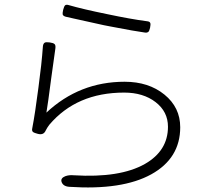

<svg xmlns="http://www.w3.org/2000/svg" viewBox="-20 -776 890 815"><path d="M274 17Q247 15 241 -5Q237 -20 257 -28Q273 -34 293 -32Q489 -20 595 -80Q693 -136 693 -238Q693 -302 640.5 -342.5Q588 -383 507 -383Q305 -383 189 -246Q180 -234 174 -222Q165 -201 140 -208Q125 -212 121 -215Q114 -220 117 -232Q129 -294 143 -403Q157 -506 162 -578Q163 -591 170 -595Q175 -598 190.5 -596Q206 -594 211.5 -589Q217 -584 215 -570Q210 -536 198 -448Q183 -332 177 -298Q317 -429 509 -429Q611 -429 678 -374.5Q745 -320 745 -236Q745 -104 622 -36Q499 32 274 17ZM594 -638Q556 -643 452 -663Q431 -667 421 -669Q374 -679 290 -698Q268 -703 259 -705Q248 -708 246 -715Q245 -720 248 -734Q252 -749 256 -753Q261 -758 273 -754Q332 -737 435 -716Q534 -695 603 -686Q616 -685 618 -678Q620 -673 617 -658Q614 -645 610 -641Q604 -636 594 -638Z"/></svg>

Font: GenSenRounded TW L
Style: Regular
Weight: 300
Version: Version 1.501;PS 1;hotconv 16.6.51;makeotf.lib2.5.65220